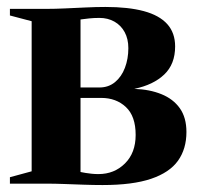

<svg xmlns="http://www.w3.org/2000/svg" viewBox="-20 -528 572 552"><path d="M275 4Q249 4 220.5 3Q192 2 164.8 1Q137.5 0 116 0H8.5V-18.5L71 -35.5V-467L8.5 -483.5V-502.5H115Q138 -502.5 166.5 -503.8Q195 -505 225.5 -506.5Q256 -508 283 -508Q349 -508 393.5 -496Q438 -484 460.8 -458.8Q483.5 -433.5 483.5 -394.5Q483.5 -343.5 452.2 -313.8Q421 -284 366 -272.5Q410.5 -271 444.2 -257.2Q478 -243.5 497 -216.8Q516 -190 516 -148.5Q516 -100 491.8 -66Q467.5 -32 414.5 -14Q361.5 4 275 4ZM263 -27.5Q308.5 -27.5 339.2 -58Q370 -88.5 370 -140Q370 -194 342 -220.2Q314 -246.5 271 -246.5H211.5V-33.5Q218 -32 226 -30.8Q234 -29.5 243.5 -28.5Q253 -27.5 263 -27.5ZM211.5 -276.5H266Q292 -276.5 310.8 -292Q329.5 -307.5 339.2 -333.2Q349 -359 349 -389.5Q349 -416 338.5 -435.5Q328 -455 309 -465.8Q290 -476.5 266 -476.5Q249.5 -476.5 236 -475Q222.5 -473.5 211.5 -472Z"/></svg>

Font: Merriweather 144pt
Style: Bold
Weight: 700
Version: Version 2.100